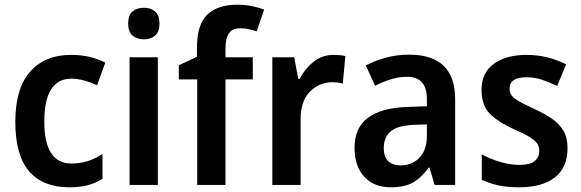

<svg xmlns="http://www.w3.org/2000/svg" viewBox="-20 -785 2465 815"><path d="M273 10Q163 10 104 -57.5Q45 -125 45 -268Q45 -410 108 -481Q171 -552 281 -552Q328 -552 364.5 -542.5Q401 -533 427 -519L392 -423Q364 -436 336.5 -443.5Q309 -451 283 -451Q168 -451 168 -269Q168 -91 283 -91Q322 -91 353.5 -101.5Q385 -112 415 -131V-26Q385 -7 351.5 1.5Q318 10 273 10Z M591 -752Q620 -752 638.5 -736Q657 -720 657 -685Q657 -650 638.5 -634Q620 -618 591 -618Q561 -618 542.5 -634Q524 -650 524 -685Q524 -721 542.5 -736.5Q561 -752 591 -752ZM650 -542V0H530V-542Z M1053 -448H937V0H817V-448H739V-508L816 -544V-580Q816 -682 860.5 -723.5Q905 -765 986 -765Q1021 -765 1050 -759Q1079 -753 1101 -744L1070 -652Q1054 -657 1036.5 -661Q1019 -665 998 -665Q966 -665 951.5 -643Q937 -621 937 -578V-542H1053Z M1396 -552Q1407 -552 1420.5 -551Q1434 -550 1446 -547L1435 -430Q1426 -433 1413.5 -434.5Q1401 -436 1392 -436Q1335 -436 1295.5 -396Q1256 -356 1256 -280V0H1136V-542H1229L1246 -450H1252Q1273 -492 1310 -522Q1347 -552 1396 -552Z M1716 -553Q1912 -553 1912 -364V0H1825L1803 -74H1800Q1769 -31 1733.5 -10.5Q1698 10 1638 10Q1568 10 1526.5 -34.5Q1485 -79 1485 -158Q1485 -242 1541 -284.5Q1597 -327 1708 -331L1792 -334V-363Q1792 -413 1770.5 -436Q1749 -459 1708 -459Q1673 -459 1639.5 -448.5Q1606 -438 1572 -421L1533 -507Q1572 -528 1619 -540.5Q1666 -553 1716 -553ZM1735 -255Q1666 -252 1637.5 -226.5Q1609 -201 1609 -157Q1609 -118 1628.5 -100.5Q1648 -83 1681 -83Q1729 -83 1760.5 -115.5Q1792 -148 1792 -209V-257Z M2389 -156Q2389 -74 2335.5 -32Q2282 10 2184 10Q2134 10 2096.5 2Q2059 -6 2025 -22V-130Q2059 -111 2102 -98Q2145 -85 2185 -85Q2229 -85 2249 -101Q2269 -117 2269 -145Q2269 -160 2262 -173Q2255 -186 2232 -201Q2209 -216 2162 -236Q2093 -268 2058.5 -303Q2024 -338 2024 -404Q2024 -476 2076 -514Q2128 -552 2216 -552Q2303 -552 2383 -512L2345 -420Q2312 -436 2281 -446.5Q2250 -457 2215 -457Q2143 -457 2143 -409Q2143 -393 2151.5 -380.5Q2160 -368 2183 -355Q2206 -342 2249 -322Q2291 -303 2322.5 -281.5Q2354 -260 2371.5 -230.5Q2389 -201 2389 -156Z"/></svg>

Font: Noto Sans Tamil SemiCondensed SemiBold
Style: Regular
Weight: 600
Width: 4
Designer: Jelle Bosma - Monotype Design Team
Foundry: Monotype Imaging Inc.
Version: Version 2.004; ttfautohint (v1.8.4.7-5d5b)